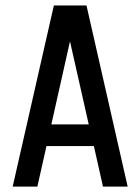

<svg xmlns="http://www.w3.org/2000/svg" viewBox="-20 -690 519 710"><path d="M308.1 -230 238.8 -537.1 169.9 -230ZM452.1 0H360.8L327.1 -149.9H151.9L118.2 0H26.9L179.2 -669.9H299.8Z"/></svg>

Font: Unica One
Style: Bold
Weight: 400
Designer: Eduardo Rodriguez Tunni
Foundry: Eduardo Rodriguez Tunni
Version: Version 1.001